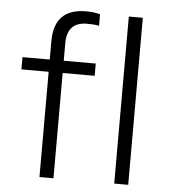

<svg xmlns="http://www.w3.org/2000/svg" viewBox="-50 -720 678 765"><g transform="rotate(5 289.0 -337.0)"><path d="M192 0V-421H320V-470H192V-540C192 -597 219 -625 272 -625C288 -625 309 -624 320 -621V-667C308 -671 284 -674 264 -674C180 -674 136 -632 136 -543V-470H27V-421H136V0ZM491 0V-668H435V0Z"/></g></svg>

Font: Gantari Light
Style: Regular
Weight: 300
Designer: Anugrah Pasau
Foundry: Lafontype
Version: Version 1.000